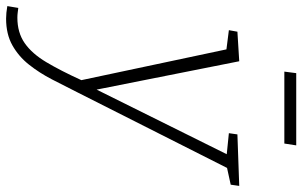

<svg xmlns="http://www.w3.org/2000/svg" viewBox="-252 -554 992 630"><g transform="rotate(90 244.0 -239.0)"><path d="M-51 233 -45 197Q-37 198 -29 199Q-21 200 -13 200Q36 200 70.5 176Q105 152 133 105Q161 58 192 -10L91 -486L28 -494L33 -522L130 -528L223 -60L435 -487L366 -494L370 -522L539 -528L535 -500L480 -488L232 3Q211 45 189.5 86.5Q168 128 141 162Q114 196 77.5 216.5Q41 237 -10 237Q-28 237 -51 233ZM406 -715 400 -676H164L169 -715Z"/></g></svg>

Font: Bitter Light
Style: Italic
Weight: 300
Italic angle: -9°
Designer: Sol Matas, and Bitter project Authors
Foundry: Sol Matas
Version: Version 2.001